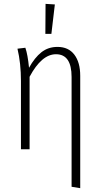

<svg xmlns="http://www.w3.org/2000/svg" viewBox="-20 -776 520 998"><path d="M265.1 -752.9 247.1 -600.1H215.8L216.8 -755.9ZM278.8 -532.2Q335.9 -532.2 366.5 -491.9Q397 -451.7 397 -381.8V202.1L352.1 194.8V-376Q352.1 -494.1 271 -494.1Q196.3 -494.1 133.8 -377V0H88.9V-355Q88.9 -447.3 70.8 -522.9L111.8 -527.8Q124 -493.2 130.9 -423.8Q160.2 -476.6 195.3 -504.4Q230.5 -532.2 278.8 -532.2Z"/></svg>

Font: Fira Sans Compressed ExtraLight
Style: Regular
Weight: 250
Width: 1
Designer: Carrois Corporate & Edenspiekermann AG
Foundry: Carrois Corporate GbR & Edenspiekermann AG
Version: Version 4.203;PS 004.203;hotconv 1.0.88;makeotf.lib2.5.64775